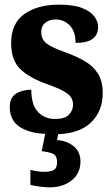

<svg xmlns="http://www.w3.org/2000/svg" viewBox="-20 -569 484 828"><path d="M215 10Q140 10 98 -5.5Q56 -21 39 -47Q22 -73 22 -106Q22 -148 49 -165Q76 -182 115 -182Q115 -116 144 -86Q173 -56 217 -56Q260 -56 277.5 -74.5Q295 -93 295 -118Q295 -148 269 -166.5Q243 -185 189 -204Q108 -232 68 -270.5Q28 -309 28 -383Q28 -468 85 -508.5Q142 -549 235 -549Q296 -549 332.5 -535Q369 -521 386 -499Q403 -477 403 -453Q403 -419 379.5 -401.5Q356 -384 306 -384Q306 -433 281 -459Q256 -485 220 -485Q193 -485 175.5 -471Q158 -457 158 -431Q158 -400 179.5 -382.5Q201 -365 263 -343Q310 -326 346 -305Q382 -284 402.5 -251.5Q423 -219 423 -168Q423 -88 370.5 -39Q318 10 215 10ZM194 239Q181 239 154.5 236Q128 233 111 228V164Q146 172 172 172Q197 172 211.5 164.5Q226 157 226 130Q226 101 207 93.5Q188 86 160 83L178 -9H234L226 35Q269 38 298 62Q327 86 327 127Q327 179 289 209Q251 239 194 239Z"/></svg>

Font: Noto Serif Condensed Black
Style: Regular
Weight: 900
Width: 3
Designer: Monotype Design Team
Foundry: Monotype Imaging Inc.
Version: Version 2.015; ttfautohint (v1.8.4.7-5d5b)